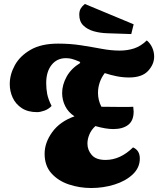

<svg xmlns="http://www.w3.org/2000/svg" viewBox="-20 -923 794 964"><path d="M166 -360Q120 -360 89.5 -380Q59 -400 44 -432Q29 -464 29 -501Q29 -549 54.5 -595.5Q80 -642 133.5 -673Q187 -704 272 -704Q333 -704 387.5 -695.5Q442 -687 490 -678Q538 -669 581 -669Q620 -669 653.5 -680Q687 -691 717 -720Q735 -705 744.5 -683.5Q754 -662 754 -639Q754 -600 723.5 -567Q693 -534 628 -534Q597 -534 566.5 -540Q536 -546 506 -556Q489 -534 480.5 -508.5Q472 -483 472 -457Q472 -420 489 -387Q516 -387 543.5 -386.5Q571 -386 590 -386Q608 -386 623.5 -386Q639 -386 649 -387Q651 -371 651 -363Q651 -317 623.5 -296Q596 -275 549 -275Q511 -275 459 -290Q439 -272 429 -248.5Q419 -225 419 -202Q419 -170 440.5 -145Q462 -120 510 -120Q584 -120 648 -183Q682 -168 682 -127Q682 -81 646.5 -47.5Q611 -14 555 3.5Q499 21 438 21Q379 21 325.5 3Q272 -15 238 -53Q204 -91 204 -151Q204 -207 242.5 -260Q281 -313 354 -339Q323 -359 307.5 -390Q292 -421 292 -456Q292 -497 314.5 -538Q337 -579 383 -607L380 -613Q354 -624 340 -627.5Q326 -631 311 -631Q266 -631 239 -597Q212 -563 212 -506Q212 -477 217 -451Q222 -425 239 -391Q224 -375 203 -367.5Q182 -360 166 -360ZM639 -752 520 -756Q483 -757 451 -766Q419 -775 398.5 -795Q378 -815 378 -849Q378 -868 385.5 -880.5Q393 -893 406 -903L651 -801Z"/></svg>

Font: Sansita Swashed ExtraBold
Style: Regular
Weight: 800
Designer: Pablo Cosgaya
Foundry: Omnibus-Type
Version: Version 1.003; ttfautohint (v1.8.3)